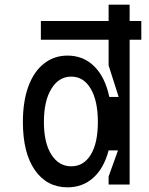

<svg xmlns="http://www.w3.org/2000/svg" viewBox="-20 -790 640 822"><path d="M535 0H445V-34L485 -146H445Q425 -70 379.5 -29Q334 12 269 12Q181 12 129.5 -61.5Q78 -135 78 -268Q78 -356 101.5 -420Q125 -484 168.5 -518Q212 -552 269 -552Q337 -552 383.5 -506Q430 -460 448 -375H488L445 -510V-770H535ZM399 -268Q399 -358 368.5 -410Q338 -462 285 -462Q232 -462 200 -410Q168 -358 168 -268Q168 -178 200 -128Q232 -78 285 -78Q338 -78 368.5 -127.5Q399 -177 399 -268ZM155 -700H585V-620H155Z"/></svg>

Font: Fliege Mono Thin
Style: Regular
Weight: 100
Version: Version 0.020;Glyphs 3.3 (3306)